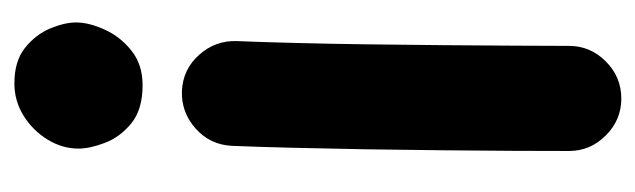

<svg xmlns="http://www.w3.org/2000/svg" viewBox="-334 -492 900 272"><g transform="rotate(-90 116.0 -356.0)"><path d="M41.5 -694.8Q41.5 -717.8 54.2 -738.5Q66.9 -759.3 87.9 -772.5Q108.9 -785.6 133.8 -785.6Q165.5 -785.6 184.3 -770.5Q203.1 -755.4 211.7 -734.9Q220.2 -714.4 220.2 -698.2Q220.2 -680.2 210.2 -658Q200.2 -635.7 180.4 -619.9Q160.6 -604 131.3 -604Q96.7 -604 77.1 -620.1Q57.6 -636.2 49.6 -657.5Q41.5 -678.7 41.5 -694.8ZM123 -548.3Q153.8 -546.9 174.3 -523.9Q194.8 -501 193.8 -470.7Q192.4 -437.5 191.2 -389.4Q189.9 -341.3 189.2 -286.4Q188.5 -231.4 188 -177.2Q187.5 -123 187.3 -76.7Q187 -30.3 187 0Q187 30.3 165 52.2Q143.1 74.2 112.3 74.2Q82 74.2 60.1 52.2Q38.1 30.3 38.1 0Q38.1 -31.2 38.3 -77.6Q38.6 -124 39.1 -178.5Q39.6 -232.9 40.5 -288.3Q41.5 -343.8 42.7 -392.8Q43.9 -441.9 45.4 -477.5Q46.9 -508.3 69.8 -528.8Q92.8 -549.3 123 -548.3Z"/></g></svg>

Font: Mikhak ExtraBold
Style: Regular
Weight: 800
Designer: Amin Abedi
Version: Version 3.3